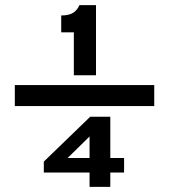

<svg xmlns="http://www.w3.org/2000/svg" viewBox="-20 -725 656 745"><path d="M37.5 -313.5V-395H578.5V-313.5ZM266.5 -433V-599.5H217.5V-665Q248.5 -665 264.5 -675.8Q280.5 -686.5 288 -705H352.5V-433ZM327.5 0V-55.5H150V-98L330 -272H408V-112H461.5V-55.5H408V0ZM242.5 -112H327.5V-195.5Z"/></svg>

Font: Overpass Mono SemiBold
Style: Regular
Weight: 600
Monospace: yes
Designer: Delve Withrington, Dave Bailey
Foundry: Delve Fonts LLC
Version: Version 4.000